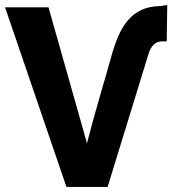

<svg xmlns="http://www.w3.org/2000/svg" viewBox="-25 -740 687 760"><path d="M-5 -711 238 0H401L563 -527C571 -553 587 -576 614 -576H635L637 -720L609 -716C492 -715 450 -628 422 -539C388 -416 351 -298 319 -172L316 -185L167 -711Z"/></svg>

Font: Aerodynamic
Style: Bd
Weight: 500
Designer: Google
Version: Version 2.000980; 2014